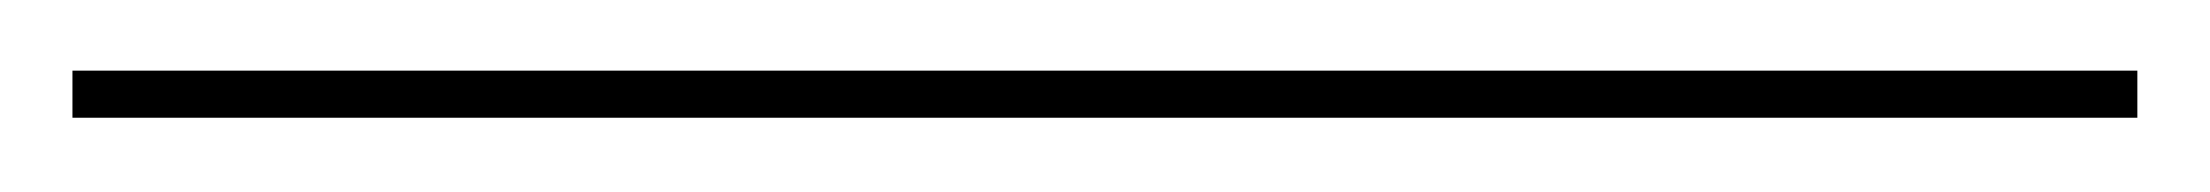

<svg xmlns="http://www.w3.org/2000/svg" viewBox="-25 124 610 53"><path d="M-5 143.5V156.5H565V143.5Z"/></svg>

Font: Bodoni* 16pt Medium
Style: Italic
Weight: 500
Italic angle: -13°
Version: Version 2.3